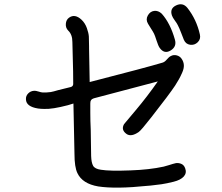

<svg xmlns="http://www.w3.org/2000/svg" viewBox="-20 -868 1040 900"><path d="M847.7 -80.1Q856.4 -57.6 841.8 -41Q827.1 -24.4 793.9 -16.1Q760.7 -7.8 737.3 -4.4Q713.9 -1 684.6 2Q675.8 2.9 672.9 2.9Q522.5 18.6 440.4 5.9Q366.2 -6.8 342.8 -56.6Q329.1 -85 329.1 -146.5L324.2 -382.8Q318.4 -380.9 298.8 -375Q224.6 -355.5 187.5 -357.4Q171.9 -357.4 158.2 -359.4Q102.5 -368.2 101.6 -402.3Q100.6 -418 111.8 -429.7Q123 -441.4 139.6 -442.4Q146.5 -443.4 160.2 -439Q173.8 -434.6 179.7 -434.6Q196.3 -433.6 217.8 -436.5Q229.5 -438.5 252 -445.3Q278.3 -452.1 311.5 -460Q322.3 -462.9 323.2 -473.6Q324.2 -494.1 319.3 -670.9Q319.3 -706.1 299.8 -724.6Q287.1 -737.3 288.6 -756.3Q290 -775.4 303.7 -785.2Q331.1 -804.7 362.3 -775.4Q378.9 -759.8 387.2 -736.3Q395.5 -712.9 396.5 -696.8Q397.5 -680.7 397.5 -650.4Q397.5 -643.6 397.5 -640.6L400.4 -483.4Q669.9 -552.7 741.2 -574.2Q752 -577.1 762.2 -589.4Q772.5 -601.6 781.2 -605.5Q793.9 -612.3 808.6 -608.4Q823.2 -604.5 831.1 -592.8Q840.8 -579.1 841.8 -563Q842.8 -546.9 833.5 -526.4Q824.2 -505.9 818.8 -496.6Q813.5 -487.3 800.8 -466.8Q774.4 -426.8 689.5 -318.4Q641.6 -256.8 629.9 -249Q595.7 -225.6 574.2 -239.3Q545.9 -258.8 561.5 -286.1L617.2 -352.5Q669.9 -415 719.7 -486.3L419.9 -407.2Q402.3 -402.3 403.3 -381.8V-339.8Q403.3 -326.2 403.8 -300.3Q404.3 -274.4 405.3 -260.7Q407.2 -178.7 407.2 -136.7Q408.2 -105.5 416.5 -90.8Q424.8 -76.2 453.1 -72.3Q494.1 -65.4 591.8 -69.3Q679.7 -72.3 747.1 -86.9Q752.9 -87.9 772.5 -94.2Q792 -100.6 803.2 -103Q814.5 -105.5 828.1 -100.6Q841.8 -95.7 847.7 -80.1ZM799.8 -682.6Q809.6 -649.4 779.8 -631.3Q750 -613.3 728.5 -643.6Q721.7 -653.3 713.9 -677.7Q706.1 -702.1 702.1 -710Q697.3 -719.7 687 -735.4Q676.8 -751 673.8 -756.8Q662.1 -776.4 672.9 -795.4Q683.6 -814.5 702.6 -816.9Q721.7 -819.3 738.3 -803.7Q778.3 -758.8 799.8 -682.6ZM917 -706.1Q921.9 -684.6 906.7 -669.9Q891.6 -655.3 871.1 -658.2Q850.6 -661.1 841.8 -681.6Q838.9 -688.5 829.6 -712.9Q820.3 -737.3 813.5 -750Q810.5 -756.8 799.8 -771.5Q789.1 -786.1 786.1 -794.9Q774.4 -828.1 805.7 -842.8Q836.9 -857.4 858.4 -831.1Q901.4 -776.4 917 -706.1Z"/></svg>

Font: irohamaru Regular
Style: Regular
Weight: 400
Designer: [Source Han Sans]
Ryoko NISHIZUKA  (kana & ideographs); Paul D. Hunt (Latin, Greek & Cyrillic); Wenlong ZHANG  (bopomofo
Version: Version 1.00